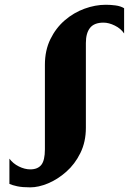

<svg xmlns="http://www.w3.org/2000/svg" viewBox="-20 -774 560 806"><path d="M107 12.5Q73.5 12.5 52.5 8Q31.5 3.5 19.5 -2V-108Q34.5 -87.5 59.2 -75.2Q84 -63 107 -63Q138.5 -63 153.5 -82Q168.5 -101 168.5 -147V-502Q168.5 -562.5 191.5 -609.5Q214.5 -656.5 252 -688.8Q289.5 -721 334.8 -737.5Q380 -754 424.5 -754Q444.5 -754 465.2 -751.2Q486 -748.5 501 -739.5V-633.5Q487.5 -654 462.2 -666.5Q437 -679 414.5 -679Q375.5 -679 358 -657Q340.5 -635 340.5 -593.5V-237.5Q340.5 -178.5 317.5 -131.8Q294.5 -85 258.2 -53Q222 -21 181.8 -4.2Q141.5 12.5 107 12.5Z"/></svg>

Font: Merriweather 96pt ExtraBold
Style: Regular
Weight: 800
Version: Version 2.100